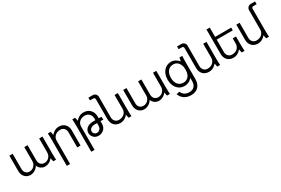

<svg xmlns="http://www.w3.org/2000/svg" viewBox="109 -2031 5244 3581"><g transform="rotate(-30 2730.5 -240.5)"><path d="M376 -201.2V-500H446.8V-173.8Q446.8 -115.7 478.8 -85Q510.7 -54.2 557.1 -54.2Q591.8 -54.2 623 -70.6Q654.3 -86.9 675.5 -121.3Q696.8 -155.8 696.8 -201.2V-500H768.1V-140.1Q768.1 -44.9 772.9 0H711.9Q700.7 -40 696.8 -75.2Q664.1 -33.7 622.1 -12Q580.1 9.8 537.1 9.8Q488.3 9.8 448.7 -16.6Q409.2 -43 390.1 -91.8Q358.9 -42 313.5 -16.1Q268.1 9.8 217.8 9.8Q148.4 9.8 101.8 -39.1Q55.2 -87.9 55.2 -173.8V-500H126V-173.8Q126 -115.7 157.7 -85Q189.5 -54.2 235.8 -54.2Q270.5 -54.2 301.8 -70.6Q333 -86.9 354.5 -121.3Q376 -155.8 376 -201.2Z M882.8 -500H943.8Q954.1 -462.9 958.5 -424.8Q989.3 -463.4 1031.7 -486.1Q1074.2 -508.8 1122.6 -508.8Q1202.6 -508.8 1251.2 -458.7Q1299.8 -408.7 1299.8 -326.2V0H1228.5V-326.2Q1228.5 -378.4 1197.3 -411.6Q1166 -444.8 1116.7 -444.8Q1046.9 -444.8 1002.7 -404.1Q958.5 -363.3 958.5 -298.8V200.2H887.7V-359.9Q887.7 -455.1 882.8 -500Z M1409.7 -500H1470.7Q1481 -462.9 1485.4 -424.8Q1516.1 -463.4 1558.6 -486.1Q1601.1 -508.8 1649.4 -508.8Q1738.8 -508.8 1792.7 -453.4Q1846.7 -397.9 1846.7 -306.2V-272Q1877.9 -272 1907.7 -266.1V-203.1Q1878.9 -209 1849.6 -209V-155.8Q1849.6 -115.2 1835.7 -82.8Q1821.8 -50.3 1798.3 -30.3Q1774.9 -10.3 1746.3 0.5Q1717.8 11.2 1686.5 11.2Q1621.6 11.2 1581.5 -30.5Q1541.5 -72.3 1541.5 -127.9Q1541.5 -155.3 1552.7 -180.4Q1564 -205.6 1585.9 -226.3Q1607.9 -247.1 1644.8 -259.5Q1681.6 -272 1728.5 -272H1775.4V-306.2Q1775.4 -367.7 1738.8 -406.2Q1702.1 -444.8 1643.6 -444.8Q1573.7 -444.8 1529.5 -404.1Q1485.4 -363.3 1485.4 -298.8V200.2H1414.6V-359.9Q1414.6 -455.1 1409.7 -500ZM1686.5 -50.8Q1722.2 -50.8 1748.8 -79.6Q1775.4 -108.4 1775.4 -160.2V-209H1726.6Q1668.9 -209 1639.2 -183.8Q1609.4 -158.7 1609.4 -124Q1609.4 -94.7 1630.9 -72.8Q1652.3 -50.8 1686.5 -50.8Z M2396.5 0H2335.4Q2324.2 -40 2320.3 -75.2Q2289.6 -36.6 2247.1 -13.9Q2204.6 8.8 2156.2 8.8Q2076.2 8.8 2027.8 -41.3Q1979.5 -91.3 1979.5 -173.8V-606Q1979.5 -621.1 1969.5 -631.1Q1959.5 -641.1 1944.3 -641.1H1872.6V-700.2H1964.4Q2001 -700.2 2025.6 -675.3Q2050.3 -650.4 2050.3 -613.8V-173.8Q2050.3 -121.6 2081.5 -88.4Q2112.8 -55.2 2162.1 -55.2Q2231.9 -55.2 2276.1 -95.9Q2320.3 -136.7 2320.3 -201.2V-500H2391.1V-140.1Q2391.1 -49.8 2396.5 0Z M2827.1 -201.2V-500H2897.9V-173.8Q2897.9 -115.7 2929.9 -85Q2961.9 -54.2 3008.3 -54.2Q3043 -54.2 3074.2 -70.6Q3105.5 -86.9 3126.7 -121.3Q3147.9 -155.8 3147.9 -201.2V-500H3219.2V-140.1Q3219.2 -44.9 3224.1 0H3163.1Q3151.9 -40 3147.9 -75.2Q3115.2 -33.7 3073.2 -12Q3031.2 9.8 2988.3 9.8Q2939.5 9.8 2899.9 -16.6Q2860.4 -43 2841.3 -91.8Q2810.1 -42 2764.6 -16.1Q2719.2 9.8 2668.9 9.8Q2599.6 9.8 2553 -39.1Q2506.3 -87.9 2506.3 -173.8V-500H2577.1V-173.8Q2577.1 -115.7 2608.9 -85Q2640.6 -54.2 2687 -54.2Q2721.7 -54.2 2752.9 -70.6Q2784.2 -86.9 2805.7 -121.3Q2827.1 -155.8 2827.1 -201.2Z M3702.6 -2V-68.8Q3672.9 -30.8 3629.9 -10.5Q3586.9 9.8 3537.6 9.8Q3440.9 9.8 3379.9 -62.7Q3318.8 -135.3 3318.8 -249Q3318.8 -363.8 3379.9 -436.8Q3440.9 -509.8 3537.6 -509.8Q3586.4 -509.8 3629.2 -486.6Q3671.9 -463.4 3702.6 -424.8Q3707.5 -461.9 3717.8 -500H3778.8Q3773.9 -455.1 3773.9 -359.9V-2.9Q3773.9 99.6 3717.5 159.4Q3661.1 219.2 3559.6 219.2Q3474.1 219.2 3413.1 177.5Q3352.1 135.7 3329.6 64.9L3398.9 53.2Q3416 101.6 3457.5 127.7Q3499 153.8 3559.6 153.8Q3628.4 153.8 3665.5 112.1Q3702.6 70.3 3702.6 -2ZM3389.6 -249Q3389.6 -159.2 3432.9 -107.2Q3476.1 -55.2 3551.8 -55.2Q3598.6 -55.2 3633.5 -80.3Q3668.5 -105.5 3685.5 -144.8Q3702.6 -184.1 3702.6 -231V-264.2Q3702.6 -339.8 3660.9 -393.3Q3619.1 -446.8 3551.8 -446.8Q3476.1 -446.8 3432.9 -393.6Q3389.6 -340.3 3389.6 -249Z M4305.7 0H4244.6Q4233.4 -40 4229.5 -75.2Q4198.7 -36.6 4156.2 -13.9Q4113.8 8.8 4065.4 8.8Q3985.4 8.8 3937 -41.3Q3888.7 -91.3 3888.7 -173.8V-606Q3888.7 -621.1 3878.7 -631.1Q3868.7 -641.1 3853.5 -641.1H3781.7V-700.2H3873.5Q3910.2 -700.2 3934.8 -675.3Q3959.5 -650.4 3959.5 -613.8V-173.8Q3959.5 -121.6 3990.7 -88.4Q4022 -55.2 4071.3 -55.2Q4141.1 -55.2 4185.3 -95.9Q4229.5 -136.7 4229.5 -201.2V-500H4300.3V-140.1Q4300.3 -49.8 4305.7 0Z M4832.5 0H4771.5Q4760.3 -40 4756.3 -75.2Q4725.6 -36.6 4683.1 -13.9Q4640.6 8.8 4592.3 8.8Q4512.2 8.8 4463.9 -41.3Q4415.5 -91.3 4415.5 -173.8V-700.2H4486.3V-500H4832.5V-440.9H4486.3V-173.8Q4486.3 -121.6 4517.6 -88.4Q4548.8 -55.2 4598.1 -55.2Q4668 -55.2 4712.2 -95.9Q4756.3 -136.7 4756.3 -201.2V-312H4827.1V-140.1Q4827.1 -49.8 4832.5 0Z M5354 -606V-140.1Q5354 -49.8 5359.4 0H5298.3Q5287.1 -40 5283.2 -75.2Q5252.4 -36.6 5210 -13.9Q5167.5 8.8 5119.1 8.8Q5039.1 8.8 4990.7 -41.3Q4942.4 -91.3 4942.4 -173.8V-500H5013.2V-173.8Q5013.2 -121.6 5044.4 -88.4Q5075.7 -55.2 5125 -55.2Q5194.8 -55.2 5239 -95.9Q5283.2 -136.7 5283.2 -201.2V-613.8Q5283.2 -650.4 5307.9 -675.3Q5332.5 -700.2 5369.1 -700.2H5461.4V-641.1H5389.2Q5374 -641.1 5364 -631.1Q5354 -621.1 5354 -606Z"/></g></svg>

Font: LT Superior
Style: Regular
Weight: 400
Designer: Daniel Lyons
Foundry: LyonsType
Version: Version 1.000